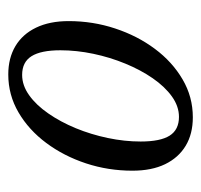

<svg xmlns="http://www.w3.org/2000/svg" viewBox="-31 -445 486 464"><g transform="rotate(90 212.0 -213.0)"><path d="M263.5 -436Q303.5 -436 332.2 -418.8Q361 -401.5 376.8 -369Q392.5 -336.5 392.5 -290Q392.5 -231.5 374.8 -177.8Q357 -124 325.5 -81.8Q294 -39.5 251.8 -14.8Q209.5 10 160 10Q120.5 10 91.5 -7.2Q62.5 -24.5 46.8 -57.2Q31 -90 31 -136Q31 -194.5 48.8 -248.2Q66.5 -302 98 -344.2Q129.5 -386.5 171.8 -411.2Q214 -436 263.5 -436ZM161 -23.5Q186.5 -23.5 210.2 -40.5Q234 -57.5 254.2 -86.8Q274.5 -116 289.8 -153Q305 -190 313.5 -230.5Q322 -271 322 -310Q322 -357.5 307.8 -380Q293.5 -402.5 262.5 -402.5Q237 -402.5 213.2 -385.5Q189.5 -368.5 169.2 -339.2Q149 -310 133.8 -273Q118.5 -236 110 -195.5Q101.5 -155 101.5 -116Q101.5 -69 115.8 -46.2Q130 -23.5 161 -23.5Z"/></g></svg>

Font: Newsreader Text
Style: Italic
Weight: 400
Italic angle: -17°
Designer: Hugues Gentile
Foundry: Production Type
Version: Version 1.001